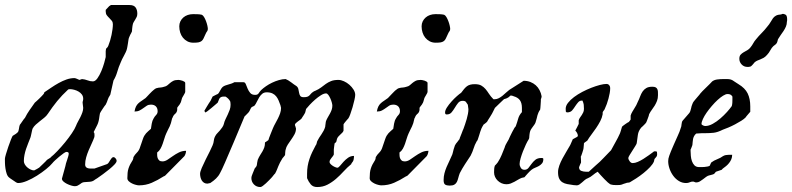

<svg xmlns="http://www.w3.org/2000/svg" viewBox="-27 -735 3181 771"><path d="M235.4 -67.4Q235.8 -71.8 238 -78.9Q240.2 -85.9 242.7 -93.3Q245.1 -100.6 247.1 -107.4Q249 -114.3 249 -118.2Q249 -122.1 246.3 -123.5Q243.7 -125 239.7 -125Q236.3 -125 228 -119.1Q219.7 -113.3 210.7 -105.7Q201.7 -98.1 193.8 -90.8Q186 -83.5 183.6 -80.1Q174.8 -69.3 158 -55.7Q141.1 -42 121.3 -29.5Q101.6 -17.1 81.3 -8.5Q61 0 45.9 0Q43 0 41.7 -0.7Q40.5 -1.5 36.6 -3.4Q35.2 -4.4 31.2 -7.1Q27.3 -9.8 22.9 -12.7Q18.6 -15.6 14.6 -18.3Q10.7 -21 9.8 -22Q3.4 -26.9 0 -36.9Q-3.4 -46.9 -5.1 -58.3Q-6.8 -69.8 -7.1 -80.6Q-7.3 -91.3 -7.3 -97.2Q-7.3 -101.6 -3.2 -115.7Q1 -129.9 6.3 -145.5Q11.7 -161.1 16.8 -174.1Q22 -187 23.9 -189.5Q28.8 -191.9 36.4 -197.3Q43.9 -202.6 45.9 -206.1Q46.4 -207.5 47.4 -210.4Q48.3 -213.4 48.8 -216.6Q49.3 -219.7 49.8 -222.2Q50.3 -224.6 50.3 -225.6L51.3 -229.5Q52.2 -233.4 52.7 -233.9Q53.2 -234.4 56.2 -238.5Q59.1 -242.7 62.5 -247.6Q65.9 -252.4 68.8 -256.6Q71.8 -260.7 73.2 -261.7Q81.5 -278.3 91.6 -292.7Q101.6 -307.1 112.8 -322.8Q114.3 -324.2 119.4 -328.6Q124.5 -333 129.9 -338.4Q135.3 -343.8 140.1 -348.6Q145 -353.5 146 -355Q147 -355.5 148.9 -358.6Q150.9 -361.8 150.9 -364.3Q164.1 -373 178.7 -383.1Q193.4 -393.1 208.7 -401.6Q224.1 -410.2 240 -415.8Q255.9 -421.4 272.5 -421.4Q274.4 -421.4 277.6 -420.2Q280.8 -418.9 283.7 -417.7Q286.6 -416.5 289.1 -415.3Q291.5 -414.1 292 -414.1L302.2 -417.5Q314 -416.5 324.5 -412.4Q335 -408.2 346.2 -408.2Q355.5 -408.2 364.3 -420.7Q373 -433.1 379.9 -449.5Q386.7 -465.8 391.4 -482.2Q396 -498.5 397.5 -505.9V-529.8Q397.9 -536.1 398.7 -538.1Q399.4 -540 400.4 -541.3Q401.4 -542.5 403.3 -543.9Q405.3 -545.4 407.7 -550.8Q411.6 -560.1 415 -571.5Q418.5 -583 420.9 -594.7Q423.3 -606.4 424.8 -617.7Q426.3 -628.9 426.3 -637.7Q426.3 -646 421.9 -651.6Q417.5 -657.2 411.9 -662.6Q406.2 -668 401.9 -673.8Q397.5 -679.7 397.5 -688.5V-695.3L411.6 -710.4Q412.1 -710.9 413.3 -711.4Q414.6 -711.9 415.5 -712.9L418.5 -714.8H493.2Q510.3 -714.8 517.3 -705.3Q524.4 -695.8 524.4 -680.2Q524.4 -672.9 522 -667.2Q519.5 -661.6 516.1 -656.5Q512.7 -651.4 509.8 -646.2Q506.8 -641.1 505.9 -635.3Q505.4 -633.8 504.9 -629.9Q504.4 -626 503.9 -621.6Q503.4 -617.2 503.2 -613.5Q502.9 -609.9 502.9 -608.9L499.5 -601.6Q498 -599.6 496.3 -595.9Q494.6 -592.3 493.2 -588.9Q491.7 -585.4 490.7 -582.8Q489.7 -580.1 489.7 -579.6Q489.3 -578.6 488.5 -572.8Q487.8 -566.9 486.6 -559.8Q485.4 -552.7 484.4 -546.9Q483.4 -541 482.9 -539.6Q481.4 -532.7 478 -525.6Q474.6 -518.6 470.7 -511.2Q466.8 -503.9 463.1 -496.8Q459.5 -489.7 457.5 -483.9Q449.7 -466.8 444.1 -447.3Q438.5 -427.7 428.7 -411.6L416 -355Q411.1 -347.7 408.9 -342.8Q406.7 -337.9 405.3 -333.7Q403.8 -329.6 402.3 -325.2Q400.9 -320.8 397.5 -314.9Q396 -313.5 392.6 -308.8Q389.2 -304.2 385.5 -298.3Q381.8 -292.5 378.4 -287.4Q375 -282.2 374.5 -280.3Q374.5 -279.8 373.8 -276.6Q373 -273.4 372.6 -269.8Q372.1 -266.1 371.6 -262.9Q371.1 -259.8 371.1 -259.3Q368.7 -242.7 362.3 -230.7Q356 -218.8 349.1 -204.6Q351.6 -202.1 352.1 -198.7Q352.5 -195.3 352.5 -190.9Q352.5 -190.4 352.3 -189.5Q352.1 -188.5 352.1 -187.5V-185.1Q347.7 -172.4 341.3 -158.9Q335 -145.5 329.1 -131.6Q323.2 -117.7 319.1 -103.3Q314.9 -88.9 314.9 -74.2Q314.9 -68.4 317.6 -64.9Q320.3 -61.5 324.5 -60.1Q328.6 -58.6 333.7 -58.3Q338.9 -58.1 344.2 -58.1H352.1L403.3 -76.2Q406.7 -78.1 409.7 -82.5Q412.6 -86.9 415.5 -91.8Q418.5 -96.7 421.6 -100.3Q424.8 -104 428.7 -104Q433.1 -104 437.3 -98.9Q441.4 -93.8 441.4 -89.4Q441.4 -83.5 432.9 -74.5Q424.3 -65.4 412.1 -55.4Q399.9 -45.4 386.5 -35.6Q373 -25.9 363.8 -19.5L354.5 -13.7Q345.7 -5.9 333.3 -5.1Q320.8 -4.4 309.6 -3.4Q304.2 -2.4 300.5 0Q296.9 2.4 293 5.4Q289.1 8.3 284.4 10.5Q279.8 12.7 273.4 12.7Q267.6 12.7 258.8 10Q250 7.3 241.7 3.2Q233.4 -1 227.5 -6.3Q221.7 -11.7 221.7 -17.6ZM68.8 -87.9Q68.8 -81.1 73 -74.2Q77.1 -67.4 83.3 -62.3Q89.4 -57.1 96.4 -54Q103.5 -50.8 109.4 -50.8H110.4Q112.3 -51.8 115.7 -53.5Q119.1 -55.2 122.1 -56.9Q125 -58.6 127.2 -60.1Q129.4 -61.5 129.9 -61.5Q130.9 -62.5 135.5 -66.9Q140.1 -71.3 145.8 -76.7Q151.4 -82 156 -86.7Q160.6 -91.3 161.6 -92.8Q162.1 -93.3 164.3 -94.7Q166.5 -96.2 169.4 -97.9Q172.4 -99.6 174.6 -101.1Q176.8 -102.5 177.2 -104Q188 -112.3 203.6 -128.7Q219.2 -145 234.4 -163.6Q249.5 -182.1 261.7 -200.2Q273.9 -218.3 278.3 -230Q281.2 -237.8 286.1 -246.6Q291 -255.4 295.7 -264.6Q300.3 -273.9 303.7 -283.4Q307.1 -293 307.1 -301.8L304.7 -322.8Q304.7 -326.7 305.9 -329.8Q307.1 -333 307.1 -338.9Q307.1 -348.1 301.8 -355.5Q296.4 -362.8 288.3 -367.4Q280.3 -372.1 271 -374.5Q261.7 -377 253.9 -377Q252.9 -377 250.7 -376.5Q248.5 -376 247.1 -376Q221.7 -352.5 202.6 -329.1Q183.6 -305.7 165 -277.8Q159.2 -269 150.6 -262.2Q142.1 -255.4 133.3 -248.5Q124.5 -241.7 116.5 -234.4Q108.4 -227.1 103.5 -217.8Q103 -216.3 101.8 -211.2Q100.6 -206.1 99.4 -200Q98.1 -193.8 96.9 -188.7Q95.7 -183.6 95.2 -182.6Q90.8 -171.4 86.2 -159.9Q81.5 -148.4 77.6 -136.7Q73.7 -125 71.3 -112.8Q68.8 -100.6 68.8 -87.9Z M484.4 -19.5Q484.4 -31.7 485.4 -41Q486.3 -50.3 489 -58.6Q491.7 -66.9 495.8 -75Q500 -83 506.3 -92.8Q507.3 -94.2 508.1 -98.6Q508.8 -103 508.8 -104Q514.2 -113.8 522.2 -121.6Q530.3 -129.4 534.2 -140.1Q534.7 -141.6 536.6 -147.5Q538.6 -153.3 540.8 -159.4Q543 -165.5 544.7 -170.9Q546.4 -176.3 546.9 -177.2Q549.3 -184.6 552.5 -189.9Q555.7 -195.3 559.6 -199.7Q563.5 -204.1 568.4 -208.3Q573.2 -212.4 579.1 -217.8Q580.1 -225.6 582.3 -238.3Q584.5 -251 589.8 -259.3Q593.8 -267.1 599.9 -273.2Q606 -279.3 606 -288.1Q606 -300.8 598.9 -307.9Q591.8 -314.9 579.1 -314.9Q569.3 -314.9 562.5 -310.5Q555.7 -306.2 548.8 -301Q542 -295.9 533.7 -291.5Q525.4 -287.1 513.2 -287.1Q515.1 -299.3 519 -307.1Q522.9 -314.9 528.8 -320.3Q534.7 -325.7 542 -330.3Q549.3 -335 557.6 -341.3Q559.1 -342.8 563.5 -347.4Q567.9 -352.1 573.2 -357.7Q578.6 -363.3 583.3 -367.9Q587.9 -372.6 589.8 -373.5Q595.7 -378.9 600.3 -380.6Q605 -382.3 609.6 -382.8Q614.3 -383.3 619.6 -383.8Q625 -384.3 632.3 -386.7Q640.1 -388.2 645.3 -392.6Q650.4 -397 655.8 -401.6Q661.1 -406.2 668.7 -410.2Q676.3 -414.1 689.5 -414.1Q691.4 -414.1 696 -413.3Q700.7 -412.6 705.3 -410.9Q710 -409.2 713.4 -407Q716.8 -404.8 716.8 -401.9V-366.7Q716.8 -364.3 714.8 -360.4Q712.9 -356.4 710.4 -352.5Q708 -348.6 705.8 -344.7Q703.6 -340.8 703.1 -337.9Q702.1 -333.5 700 -326.9Q697.8 -320.3 696.3 -319.3Q696.3 -318.4 694.6 -315.9Q692.9 -313.5 690.7 -310.8Q688.5 -308.1 686.8 -305.7Q685.1 -303.2 684.6 -302.2V-293Q683.6 -288.1 682.4 -285.4Q681.2 -282.7 679 -280.5Q676.8 -278.3 674.1 -275.9Q671.4 -273.4 668.5 -268.6Q668.5 -267.6 666.7 -264.2Q665 -260.7 664.1 -259.3Q661.6 -248 659.4 -240.7Q657.2 -233.4 654.3 -227.3Q651.4 -221.2 647.9 -214.6Q644.5 -208 640.6 -199.2Q636.2 -189.5 633.1 -178.7Q629.9 -168 626.2 -157.5Q622.6 -147 617.4 -137.7Q612.3 -128.4 604 -122.6Q604 -116.7 604.2 -110.4Q604.5 -104 606.7 -98.9Q608.9 -93.8 613 -90.3Q617.2 -86.9 625.5 -86.9Q635.3 -86.9 645.5 -93.5Q655.8 -100.1 667 -108.2Q678.2 -116.2 691.4 -122.8Q704.6 -129.4 720.2 -129.4Q720.2 -125 718.3 -118.4Q716.3 -111.8 713.4 -107.9L636.2 -29.8Q635.3 -29.3 634.5 -28.8Q633.8 -28.3 632.8 -27.8Q631.3 -27.3 630.4 -26.9Q606 -11.2 582.3 -1Q558.6 9.3 530.8 9.3Q526.4 9.3 518.6 7.3Q510.7 5.4 503.2 1.7Q495.6 -2 490 -7.3Q484.4 -12.7 484.4 -19.5ZM692.9 -629.4Q692.9 -640.1 697.3 -649.2Q701.7 -658.2 709.2 -664.8Q716.8 -671.4 726.8 -674.8Q736.8 -678.2 748 -678.2Q754.9 -678.2 764.9 -678Q774.9 -677.7 783.2 -675.8Q788.1 -673.8 792.5 -666.5Q796.9 -659.2 800.3 -650.1Q803.7 -641.1 805.7 -632.3Q807.6 -623.5 807.6 -619.1Q807.6 -612.8 804.7 -609.4Q801.8 -606 798.3 -598.1Q793.5 -587.4 790.3 -580.6Q787.1 -573.7 782.2 -570.1Q777.3 -566.4 770 -564.9Q762.7 -563.5 749.5 -563.5Q735.8 -563.5 725.3 -569.1Q714.8 -574.7 707.5 -583.7Q700.2 -592.8 696.5 -604.7Q692.9 -616.7 692.9 -629.4Z M983.4 -26.9Q983.4 -27.3 984.9 -31.2Q986.3 -35.2 988.3 -40Q990.2 -44.9 992.4 -50Q994.6 -55.2 995.6 -58.1Q996.6 -59.1 999.5 -63L1002.4 -66.9Q1003.4 -67.9 1004.4 -72.5Q1005.4 -77.1 1005.9 -83Q1006.8 -86.9 1007.3 -89.6Q1007.8 -92.3 1007.8 -92.8Q1012.7 -104.5 1017.8 -112.3Q1022.9 -120.1 1027.1 -127.4Q1031.2 -134.8 1034.2 -142.8Q1037.1 -150.9 1037.1 -163.1Q1039.6 -164.1 1043.5 -167.2Q1047.4 -170.4 1050.8 -172.4Q1051.3 -174.8 1053.7 -181.6Q1056.2 -188.5 1059.3 -196Q1062.5 -203.6 1065.2 -210.7Q1067.9 -217.8 1069.3 -220.7Q1073.2 -230 1078.6 -239.5Q1084 -249 1089.1 -259.3Q1094.2 -269.5 1097.9 -280Q1101.6 -290.5 1101.6 -301.8L1099.1 -312.5Q1095.7 -322.3 1091.8 -331.5Q1087.9 -340.8 1082 -348.1Q1076.2 -355.5 1066.9 -359.9Q1057.6 -364.3 1043.9 -364.3Q1033.2 -364.3 1026.1 -358.4Q1019 -352.5 1013.9 -344.2Q1008.8 -335.9 1004.6 -326.9Q1000.5 -317.9 995.6 -311.5Q992.7 -308.6 987.5 -306.9Q982.4 -305.2 980 -299.8Q979.5 -299.3 978.8 -297.4Q978 -295.4 976.8 -293.2Q975.6 -291 974.9 -289.3Q974.1 -287.6 973.6 -287.1Q973.1 -285.6 970.5 -283Q967.8 -280.3 964.8 -277.1Q961.9 -273.9 959 -271.2Q956.1 -268.6 955.1 -267.6Q930.2 -208.5 910.2 -160.6Q901.4 -140.1 892.8 -120.1Q884.3 -100.1 877.2 -83.7Q870.1 -67.4 864.7 -55.9Q859.4 -44.4 857.4 -41.5Q853.5 -33.7 849.4 -28.3Q845.2 -22.9 840.6 -18.3Q835.9 -13.7 830.3 -9.3Q824.7 -4.9 817.4 0L805.7 2.4Q797.9 2.4 792.2 -1.2Q786.6 -4.9 783.2 -10.5Q779.8 -16.1 778.1 -23.2Q776.4 -30.3 776.4 -37.1Q776.4 -44.9 783.2 -60.8Q790 -76.7 798.8 -94.2Q807.6 -111.8 815.7 -127.7Q823.7 -143.6 826.7 -151.4Q830.6 -160.2 831.8 -171.1Q833 -182.1 839.4 -191.9Q840.8 -194.8 845.7 -200Q850.6 -205.1 856 -211.2Q861.3 -217.3 865.7 -223.9Q870.1 -230.5 871.6 -236.3Q874 -247.1 878.7 -256.6Q883.3 -266.1 887.7 -275.4Q892.1 -284.7 895.5 -294.2Q898.9 -303.7 898.9 -314.5Q898.9 -316.9 898.4 -322.3Q897.9 -327.6 897 -328.6Q890.6 -340.3 878.4 -347.2H871.6Q864.7 -347.2 860.8 -345.2Q856.9 -343.3 854.7 -340.1Q852.5 -336.9 851.1 -332.3Q849.6 -327.6 847.2 -322.8Q845.7 -321.3 838.4 -315.2Q831.1 -309.1 822.8 -302Q814.5 -294.9 807.1 -289.3Q799.8 -283.7 798.8 -283.7Q795.9 -283.7 795.4 -286.1Q794.9 -288.6 793.9 -290.5Q798.8 -299.3 803.7 -307.1Q807.6 -314 811.8 -320.3Q815.9 -326.7 818.4 -330.1L826.7 -347.2Q827.1 -347.7 830.1 -349.1Q833 -350.6 836.4 -352.3Q839.8 -354 842.8 -355.5Q845.7 -356.9 847.2 -357.4Q850.1 -359.4 852.3 -363Q854.5 -366.7 856.7 -370.8Q858.9 -375 861.6 -379.2Q864.3 -383.3 868.2 -386.7Q873 -390.1 878.9 -392.1Q884.8 -394 890.6 -395.8Q896.5 -397.5 902.3 -399.4Q908.2 -401.4 914.1 -404.8H951.2Q957 -404.8 960.2 -396.7Q963.4 -388.7 967.3 -379.2Q971.2 -369.6 977.8 -361.8Q984.4 -354 997.6 -354Q1007.8 -354 1011.7 -360.4Q1015.6 -366.7 1022 -373.5Q1029.8 -380.9 1041 -388.7Q1052.2 -396.5 1065.4 -402.8Q1078.6 -409.2 1092.8 -413.3Q1106.9 -417.5 1120.1 -417.5Q1130.9 -413.1 1142.6 -404.1Q1154.3 -395 1163.1 -389.6Q1169.4 -384.8 1171.1 -377.2Q1172.9 -369.6 1174.1 -362.3Q1175.3 -355 1178.7 -349.9Q1182.1 -344.7 1192.9 -344.7Q1202.6 -344.7 1207.5 -346.7Q1212.4 -348.6 1215.6 -351.8Q1218.8 -355 1221.7 -358.6Q1224.6 -362.3 1230 -365.7Q1230.5 -366.7 1233.9 -368.4Q1237.3 -370.1 1238.3 -370.1Q1252.9 -376.5 1262.7 -384Q1272.5 -391.6 1281.7 -398.2Q1291 -404.8 1302.5 -409.4Q1314 -414.1 1332 -414.1Q1342.3 -414.1 1354.2 -408.7Q1366.2 -403.3 1376.2 -394.5Q1386.2 -385.7 1392.8 -375Q1399.4 -364.3 1399.4 -354Q1399.4 -347.2 1396.2 -333.3Q1393.1 -319.3 1388.7 -304.2Q1384.3 -289.1 1379.6 -276.4Q1375 -263.7 1371.6 -259.3Q1370.6 -258.3 1367.7 -255.1Q1364.7 -252 1361.6 -248Q1358.4 -244.1 1355.7 -240.7Q1353 -237.3 1352.5 -235.8V-210.4Q1351.1 -206.1 1347.7 -202.4Q1344.2 -198.7 1340.1 -195.1Q1335.9 -191.4 1332 -187Q1328.1 -182.6 1326.2 -177.2Q1324.7 -172.9 1324 -168Q1323.2 -163.1 1316.9 -159.7Q1316.4 -158.2 1315.9 -154.3Q1315.4 -150.4 1314.9 -146.5Q1314.5 -142.6 1314 -139.2Q1313.5 -135.7 1313.5 -134.3V-114.7Q1312 -110.8 1309.3 -107.4Q1306.6 -104 1303.7 -100.3Q1300.8 -96.7 1298.6 -93Q1296.4 -89.4 1296.4 -84.5Q1296.4 -80.6 1300.3 -76.4Q1304.2 -72.3 1309.6 -68.8Q1314.9 -65.4 1320.1 -63.5Q1325.2 -61.5 1327.6 -61.5Q1332 -61.5 1338.1 -68.8Q1344.2 -76.2 1352.3 -85.2Q1360.4 -94.2 1370.8 -101.6Q1381.3 -108.9 1394.5 -108.9Q1394.5 -102.1 1393.1 -94.5Q1391.6 -86.9 1385.3 -80.1L1384.3 -79.1Q1383.8 -78.6 1383.8 -76.2Q1367.7 -63 1353 -46.9Q1338.4 -30.8 1322.3 -16.8Q1306.2 -2.9 1287.8 6.6Q1269.5 16.1 1246.6 16.1Q1230 16.1 1220.9 5.4Q1211.9 -5.4 1206.1 -19.5V-37.1Q1206.1 -53.7 1208.5 -68.1Q1210.9 -82.5 1215.6 -96.4Q1220.2 -110.4 1226.6 -123.8Q1232.9 -137.2 1240.7 -151.4Q1242.2 -151.9 1244.1 -158Q1246.1 -164.1 1246.6 -167.5Q1250 -174.8 1254.6 -181.9Q1259.3 -189 1263.9 -195.8Q1268.6 -202.6 1272.5 -210Q1276.4 -217.3 1278.8 -225.6Q1278.8 -227.1 1279.3 -230.5Q1279.8 -233.9 1280.3 -237.8Q1280.8 -241.7 1281.2 -244.9Q1281.7 -248 1282.2 -249Q1285.2 -256.8 1289.6 -264.2Q1293.9 -271.5 1298.1 -279.1Q1302.2 -286.6 1304.9 -294.4Q1307.6 -302.2 1307.6 -311Q1307.6 -315.4 1305.4 -323.5Q1303.2 -331.5 1299.6 -339.6Q1295.9 -347.7 1291.5 -353.8Q1287.1 -359.9 1282.2 -359.9Q1273.4 -359.9 1261.7 -352.5Q1250 -345.2 1238.3 -335Q1226.6 -324.7 1216.8 -314.2Q1207 -303.7 1202.1 -297.4Q1201.2 -295.9 1200.4 -290.5Q1199.7 -285.2 1198.7 -283.7Q1198.2 -282.2 1196.3 -278.8Q1194.3 -275.4 1191.9 -271.5Q1189.5 -267.6 1187 -264.2Q1184.6 -260.7 1184.1 -259.3Q1181.6 -256.3 1177.2 -253.2Q1172.9 -250 1168.5 -246.8Q1164.1 -243.7 1160.6 -240.2Q1157.2 -236.8 1157.2 -232.9Q1158.2 -230 1159.2 -227.5Q1160.6 -222.2 1161.6 -218.8Q1161.6 -207 1155.8 -196Q1149.9 -185.1 1142.6 -174.8Q1135.3 -164.6 1128.7 -154.5Q1122.1 -144.5 1120.1 -134.3Q1119.6 -133.3 1119.1 -130.1Q1118.7 -127 1118.4 -123.3Q1118.2 -119.6 1117.9 -116.2Q1117.7 -112.8 1117.7 -112.3Q1116.7 -110.4 1112.5 -105.5Q1108.4 -100.6 1107.4 -99.6Q1101.1 -89.8 1097.4 -82.3Q1093.8 -74.7 1090.8 -67.9Q1087.9 -61 1085.2 -54Q1082.5 -46.9 1077.6 -38.1Q1077.1 -38.1 1075.2 -35.9Q1073.2 -33.7 1071 -30.8Q1068.8 -27.8 1066.2 -24.7Q1063.5 -21.5 1061.5 -19.5Q1058.6 -16.6 1053 -10.7Q1047.4 -4.9 1040.8 1.2Q1034.2 7.3 1028.1 11.7Q1022 16.1 1018.6 16.1Q1002.9 16.1 992.7 5.6Q982.4 -4.9 982.4 -20.5Z M1457.5 -19.5Q1457.5 -31.7 1458.5 -41Q1459.5 -50.3 1462.2 -58.6Q1464.8 -66.9 1469 -75Q1473.1 -83 1479.5 -92.8Q1480.5 -94.2 1481.2 -98.6Q1481.9 -103 1481.9 -104Q1487.3 -113.8 1495.4 -121.6Q1503.4 -129.4 1507.3 -140.1Q1507.8 -141.6 1509.8 -147.5Q1511.7 -153.3 1513.9 -159.4Q1516.1 -165.5 1517.8 -170.9Q1519.5 -176.3 1520 -177.2Q1522.5 -184.6 1525.6 -189.9Q1528.8 -195.3 1532.7 -199.7Q1536.6 -204.1 1541.5 -208.3Q1546.4 -212.4 1552.2 -217.8Q1553.2 -225.6 1555.4 -238.3Q1557.6 -251 1563 -259.3Q1566.9 -267.1 1573 -273.2Q1579.1 -279.3 1579.1 -288.1Q1579.1 -300.8 1572 -307.9Q1564.9 -314.9 1552.2 -314.9Q1542.5 -314.9 1535.6 -310.5Q1528.8 -306.2 1522 -301Q1515.1 -295.9 1506.8 -291.5Q1498.5 -287.1 1486.3 -287.1Q1488.3 -299.3 1492.2 -307.1Q1496.1 -314.9 1502 -320.3Q1507.8 -325.7 1515.1 -330.3Q1522.5 -335 1530.8 -341.3Q1532.2 -342.8 1536.6 -347.4Q1541 -352.1 1546.4 -357.7Q1551.8 -363.3 1556.4 -367.9Q1561 -372.6 1563 -373.5Q1568.8 -378.9 1573.5 -380.6Q1578.1 -382.3 1582.8 -382.8Q1587.4 -383.3 1592.8 -383.8Q1598.1 -384.3 1605.5 -386.7Q1613.3 -388.2 1618.4 -392.6Q1623.5 -397 1628.9 -401.6Q1634.3 -406.2 1641.8 -410.2Q1649.4 -414.1 1662.6 -414.1Q1664.6 -414.1 1669.2 -413.3Q1673.8 -412.6 1678.5 -410.9Q1683.1 -409.2 1686.5 -407Q1689.9 -404.8 1689.9 -401.9V-366.7Q1689.9 -364.3 1688 -360.4Q1686 -356.4 1683.6 -352.5Q1681.2 -348.6 1679 -344.7Q1676.8 -340.8 1676.3 -337.9Q1675.3 -333.5 1673.1 -326.9Q1670.9 -320.3 1669.4 -319.3Q1669.4 -318.4 1667.7 -315.9Q1666 -313.5 1663.8 -310.8Q1661.6 -308.1 1659.9 -305.7Q1658.2 -303.2 1657.7 -302.2V-293Q1656.7 -288.1 1655.5 -285.4Q1654.3 -282.7 1652.1 -280.5Q1649.9 -278.3 1647.2 -275.9Q1644.5 -273.4 1641.6 -268.6Q1641.6 -267.6 1639.9 -264.2Q1638.2 -260.7 1637.2 -259.3Q1634.8 -248 1632.6 -240.7Q1630.4 -233.4 1627.4 -227.3Q1624.5 -221.2 1621.1 -214.6Q1617.7 -208 1613.8 -199.2Q1609.4 -189.5 1606.2 -178.7Q1603 -168 1599.4 -157.5Q1595.7 -147 1590.6 -137.7Q1585.4 -128.4 1577.1 -122.6Q1577.1 -116.7 1577.4 -110.4Q1577.6 -104 1579.8 -98.9Q1582 -93.8 1586.2 -90.3Q1590.3 -86.9 1598.6 -86.9Q1608.4 -86.9 1618.7 -93.5Q1628.9 -100.1 1640.1 -108.2Q1651.4 -116.2 1664.6 -122.8Q1677.7 -129.4 1693.4 -129.4Q1693.4 -125 1691.4 -118.4Q1689.5 -111.8 1686.5 -107.9L1609.4 -29.8Q1608.4 -29.3 1607.7 -28.8Q1606.9 -28.3 1606 -27.8Q1604.5 -27.3 1603.5 -26.9Q1579.1 -11.2 1555.4 -1Q1531.7 9.3 1503.9 9.3Q1499.5 9.3 1491.7 7.3Q1483.9 5.4 1476.3 1.7Q1468.8 -2 1463.1 -7.3Q1457.5 -12.7 1457.5 -19.5ZM1666 -629.4Q1666 -640.1 1670.4 -649.2Q1674.8 -658.2 1682.4 -664.8Q1689.9 -671.4 1700 -674.8Q1710 -678.2 1721.2 -678.2Q1728 -678.2 1738 -678Q1748 -677.7 1756.3 -675.8Q1761.2 -673.8 1765.6 -666.5Q1770 -659.2 1773.4 -650.1Q1776.9 -641.1 1778.8 -632.3Q1780.8 -623.5 1780.8 -619.1Q1780.8 -612.8 1777.8 -609.4Q1774.9 -606 1771.5 -598.1Q1766.6 -587.4 1763.4 -580.6Q1760.3 -573.7 1755.4 -570.1Q1750.5 -566.4 1743.2 -564.9Q1735.8 -563.5 1722.7 -563.5Q1709 -563.5 1698.5 -569.1Q1688 -574.7 1680.7 -583.7Q1673.3 -592.8 1669.7 -604.7Q1666 -616.7 1666 -629.4Z M1754.4 -11.7Q1754.4 -26.4 1757.8 -39.3Q1761.2 -52.2 1766.4 -64.5Q1771.5 -76.7 1777.6 -88.9Q1783.7 -101.1 1789.1 -114.3Q1789.6 -115.2 1790.5 -118.9Q1791.5 -122.6 1792.5 -126.7Q1793.5 -130.9 1794.4 -134.5Q1795.4 -138.2 1795.9 -139.2Q1797.9 -147 1799.8 -151.1Q1801.8 -155.3 1804.2 -158.4Q1806.6 -161.6 1809.6 -165Q1812.5 -168.5 1816.9 -174.8Q1817.9 -174.8 1818.6 -177.2Q1819.3 -179.7 1819.3 -180.7Q1819.8 -182.1 1822 -187.5Q1824.2 -192.9 1826.7 -199.2Q1829.1 -205.6 1831.1 -210.9Q1833 -216.3 1834 -217.3Q1836.9 -225.6 1840.6 -236.1Q1844.2 -246.6 1847.2 -257.1Q1850.1 -267.6 1852.1 -277.8Q1854 -288.1 1854 -296.4L1851.6 -314.5Q1847.7 -321.3 1844 -325.7Q1840.3 -330.1 1830.6 -330.1Q1819.3 -330.1 1812.5 -321.5Q1805.7 -313 1799.6 -302.7Q1793.5 -292.5 1786.4 -283.9Q1779.3 -275.4 1767.1 -275.4Q1762.7 -275.4 1761.5 -277.6Q1760.3 -279.8 1760.3 -283.7Q1760.3 -292 1767.8 -303.7Q1775.4 -315.4 1785.9 -327.1Q1796.4 -338.9 1807.4 -348.6Q1818.4 -358.4 1824.7 -362.3Q1831.1 -371.1 1836.7 -377.7Q1842.3 -384.3 1848.1 -388.7Q1854 -393.1 1861.6 -395Q1869.1 -397 1879.4 -397Q1896 -397 1905.5 -391.6Q1915 -386.2 1922.4 -377.7Q1929.7 -369.1 1936.5 -358.4Q1943.4 -347.7 1954.1 -336.9Q1954.6 -336.4 1955.1 -336.4H1956.5H1959Q1967.8 -336.4 1975.8 -340.6Q1983.9 -344.7 1991.2 -350.8Q1998.5 -356.9 2005.4 -363.3Q2012.2 -369.6 2018.1 -374L2075.7 -410.6Q2090.3 -410.6 2102.8 -405.8Q2115.2 -400.9 2124.5 -392.6Q2133.8 -384.3 2139.6 -373Q2145.5 -361.8 2147.9 -348.6V-348.1Q2147.9 -346.2 2147 -342Q2146 -337.9 2145 -336.9Q2145 -334.5 2144.8 -328.4Q2144.5 -322.3 2144 -315.7Q2143.6 -309.1 2143.1 -303.2Q2142.6 -297.4 2142.1 -294.9Q2137.7 -288.6 2135.3 -283.2Q2132.8 -277.8 2131.3 -272.2Q2129.9 -266.6 2128.2 -259.5Q2126.5 -252.4 2123.5 -243.2Q2121.6 -238.3 2118.4 -233.9Q2115.2 -229.5 2112.1 -225.3Q2108.9 -221.2 2106 -216.6Q2103 -211.9 2101.6 -207Q2101.1 -205.6 2100.3 -201.7Q2099.6 -197.8 2099.1 -193.4Q2098.6 -189 2098.4 -185.3Q2098.1 -181.6 2098.1 -180.7Q2097.7 -179.7 2097.2 -178.2Q2096.2 -175.3 2095.7 -174.8Q2090.8 -167.5 2084.7 -154.5Q2078.6 -141.6 2073 -127.2Q2067.4 -112.8 2063.5 -99.1Q2059.6 -85.4 2059.6 -76.7Q2059.6 -68.4 2064.5 -60.8Q2069.3 -53.2 2079.1 -53.2Q2088.9 -53.2 2095 -60.5Q2101.1 -67.9 2107.4 -76.9Q2113.8 -85.9 2122.8 -93.3Q2131.8 -100.6 2147.5 -100.6Q2149.9 -100.6 2152.3 -100.1Q2154.8 -99.6 2154.8 -96.2Q2154.8 -85.4 2149.7 -79.1Q2144.5 -72.8 2137.2 -68.6Q2129.9 -64.5 2121.6 -61.3Q2113.3 -58.1 2107.4 -53.2Q2105.5 -51.8 2101.3 -47.9Q2097.2 -43.9 2092.8 -39.1Q2088.4 -34.2 2084.5 -29.8Q2080.6 -25.4 2079.1 -23.4Q2077.6 -22.9 2073.7 -22Q2069.8 -21 2068.8 -21Q2061 -18.1 2053.7 -13.7Q2046.4 -9.3 2038.8 -5.1Q2031.2 -1 2023.4 2Q2015.6 4.9 2006.3 4.9Q1996.6 4.9 1987.5 1Q1978.5 -2.9 1971.7 -9.5Q1964.8 -16.1 1960.9 -24.7Q1957 -33.2 1957 -43Q1957 -49.8 1957.5 -57.1Q1958 -64.5 1960.4 -70.3Q1960.9 -70.3 1962.9 -72.5Q1964.8 -74.7 1967 -77.1Q1969.2 -79.6 1970.9 -81.8Q1972.7 -84 1972.7 -84.5Q1981 -97.2 1987.5 -112.8Q1994.1 -128.4 1999.5 -142.6Q2001 -148.4 2003.7 -153.8Q2006.3 -159.2 2009.5 -164.3Q2012.7 -169.4 2015.6 -174.8Q2018.6 -180.2 2020.5 -186Q2022 -189 2024.2 -193.6Q2026.4 -198.2 2028.8 -202.9Q2031.2 -207.5 2033 -210.9Q2034.7 -214.4 2035.2 -214.4Q2035.2 -215.3 2036.6 -217.5Q2038.1 -219.7 2040 -223.1Q2044.4 -227.5 2044.4 -229Q2049.8 -243.7 2053.7 -258.1Q2057.6 -272.5 2068.8 -284.7V-301.8Q2068.8 -321.3 2060.8 -332.5Q2052.7 -343.8 2035.2 -348.6Q2034.2 -349.6 2029.5 -350.6Q2024.9 -351.6 2023.9 -351.6Q2023.4 -351.6 2021.7 -350.1Q2020 -348.6 2018.3 -347.2Q2016.6 -345.7 2014.9 -344.2Q2013.2 -342.8 2012.2 -342.8Q2009.8 -340.8 2003.9 -338.9Q1998 -336.9 1997.1 -336.9Q1994.6 -334.5 1989.3 -329.6Q1983.9 -324.7 1978.3 -319.1Q1972.7 -313.5 1967.5 -308.6Q1962.4 -303.7 1960.4 -301.8L1954.1 -289.1Q1952.6 -285.2 1948.7 -278.6Q1944.8 -272 1940.7 -265.4Q1936.5 -258.8 1933.1 -253.4Q1929.7 -248 1929.2 -246.6Q1929.2 -246.1 1927.2 -244.4Q1925.3 -242.7 1922.9 -240.7Q1920.4 -238.8 1918.2 -237.1Q1916 -235.4 1915 -234.9Q1909.2 -225.6 1906.2 -218.8Q1903.3 -211.9 1901.4 -205.6Q1899.4 -199.2 1897.2 -191.9Q1895 -184.6 1891.6 -174.8Q1891.6 -173.8 1889.9 -170.9Q1888.2 -168 1887.2 -167.5Q1878.9 -152.8 1874.8 -138.9Q1870.6 -125 1862.8 -109.9Q1851.6 -92.8 1840.3 -75.7Q1829.1 -58.6 1819.3 -39.6Q1815.4 -29.3 1813.2 -20.3Q1811 -11.2 1807.6 -4.4Q1804.2 2.4 1797.6 6.3Q1791 10.3 1778.8 10.3Q1767.1 10.3 1760.7 6.3Q1754.4 2.4 1754.4 -11.7Z M2213.9 -43.9Q2213.9 -56.2 2219 -70.3Q2224.1 -84.5 2231.7 -98.6Q2239.3 -112.8 2247.6 -126.5Q2255.9 -140.1 2262.2 -151.4Q2262.7 -152.3 2264.4 -156Q2266.1 -159.7 2267.8 -163.8Q2269.5 -168 2271.2 -171.4Q2272.9 -174.8 2272.9 -175.8L2290 -185.1Q2290.5 -185.5 2291.3 -186Q2292 -186.5 2292.5 -187.5L2293.5 -189.5Q2293.5 -194.8 2290.5 -200.7Q2287.6 -206.5 2283.2 -210.4Q2284.2 -212.4 2286.1 -216.1Q2288.1 -219.7 2290.3 -223.9Q2292.5 -228 2294.2 -231.9Q2295.9 -235.8 2296.9 -237.3V-252Q2298.8 -258.3 2302.5 -263.4Q2306.2 -268.6 2309.6 -273.7Q2313 -278.8 2315.4 -284.4Q2317.9 -290 2317.9 -298.3Q2317.9 -308.1 2317.1 -314.5Q2316.4 -320.8 2312 -331.1H2309.6Q2300.8 -331.1 2294.9 -324.5Q2289.1 -317.9 2283.2 -309.1Q2277.8 -300.3 2270.8 -292Q2263.7 -283.7 2251 -283.7Q2249 -283.7 2247.8 -284.2Q2246.6 -284.7 2245.1 -287.1L2244.6 -298.3Q2244.6 -310.1 2253.9 -322Q2263.2 -334 2278.1 -345.2Q2293 -356.4 2311.3 -366Q2329.6 -375.5 2347.7 -382.6Q2365.7 -389.6 2381.8 -393.8Q2397.9 -397.9 2408.2 -397.9Q2415 -397.9 2419.2 -393.1Q2423.3 -388.2 2423.3 -381.8Q2423.3 -372.1 2421.4 -361.3Q2419.4 -350.6 2416.5 -339.4Q2413.6 -328.1 2409.7 -317.4Q2405.8 -306.6 2401.4 -297.4Q2401.4 -296.4 2400.1 -294.7Q2398.9 -293 2397.2 -290.8Q2395.5 -288.6 2394.3 -286.6Q2393.1 -284.7 2393.1 -283.7V-276.4Q2390.6 -262.2 2383.3 -248.3Q2376 -234.4 2366.7 -220.7Q2357.4 -207 2347.7 -194.3Q2337.9 -181.6 2331.5 -170.4Q2329.6 -168.5 2324.5 -165.3Q2319.3 -162.1 2317.9 -159.7Q2317.9 -158.2 2317.6 -154.5Q2317.4 -150.9 2316.9 -146.7Q2316.4 -142.6 2316.2 -139.4Q2315.9 -136.2 2315.4 -135.3Q2314.9 -133.8 2313.7 -129.4Q2312.5 -125 2310.8 -120.1Q2309.1 -115.2 2307.6 -111.1Q2306.2 -106.9 2305.2 -106.4Q2305.2 -105.5 2305.7 -99.4Q2306.2 -93.3 2306.2 -87.9Q2306.2 -85.4 2306.2 -83.3Q2306.2 -81.1 2305.2 -80.1Q2305.2 -79.6 2302.2 -73.5Q2299.3 -67.4 2298.3 -63.5Q2298.3 -52.2 2307.4 -48.8Q2316.4 -45.4 2326.2 -45.4H2337.4Q2338.9 -46.9 2342.8 -50.3Q2346.7 -53.7 2351.1 -57.9Q2355.5 -62 2359.6 -65.7Q2363.8 -69.3 2365.2 -70.8Q2382.3 -85 2396 -99.9Q2409.7 -114.7 2426.8 -131.8Q2435.1 -147.5 2444.8 -164.6Q2454.6 -181.6 2462.4 -199.2Q2462.9 -199.7 2464.1 -203.9Q2465.3 -208 2466.8 -212.4Q2468.3 -216.8 2469.2 -220.7Q2470.2 -224.6 2470.7 -225.6Q2471.2 -227.1 2475.1 -230Q2479 -232.9 2483.6 -236.3Q2488.3 -239.7 2492.4 -242.2Q2496.6 -244.6 2498 -245.1Q2500 -247.6 2502.7 -251Q2505.4 -254.4 2505.4 -254.9V-271Q2507.8 -278.8 2512 -285.9Q2516.1 -293 2520.3 -299.6Q2524.4 -306.2 2528.1 -312.7Q2531.7 -319.3 2534.2 -326.2Q2539.6 -336.9 2543.5 -347.7Q2547.4 -358.4 2553.2 -367.2Q2559.1 -376 2568.1 -381.3Q2577.1 -386.7 2592.3 -386.7Q2601.1 -386.7 2605.7 -384.3Q2610.4 -381.8 2612.5 -377.2Q2614.7 -372.6 2615 -366.5Q2615.2 -360.4 2615.2 -353Q2615.2 -339.8 2611.3 -329.8Q2607.4 -319.8 2602.1 -311Q2596.7 -302.2 2590.6 -294.2Q2584.5 -286.1 2579.6 -276.4Q2579.6 -274.4 2577.9 -269.3Q2576.2 -264.2 2574 -258.5Q2571.8 -252.9 2570.1 -248.3Q2568.4 -243.7 2567.9 -243.2Q2567.4 -241.7 2564.5 -238.8Q2561.5 -235.8 2558.3 -232.4Q2555.2 -229 2552 -226.3Q2548.8 -223.6 2548.3 -223.1Q2536.6 -209.5 2534.4 -193.1Q2532.2 -176.8 2529.8 -159.7Q2529.3 -156.7 2523.9 -148.2Q2518.6 -139.6 2512.5 -130.1Q2506.3 -120.6 2501.2 -112.1Q2496.1 -103.5 2496.1 -100.6Q2496.1 -94.7 2501.5 -87.4Q2506.8 -80.1 2513.7 -80.1Q2522.9 -80.1 2534.2 -85Q2545.4 -89.8 2556.6 -96.9Q2567.9 -104 2578.4 -111.6Q2588.9 -119.1 2596.7 -125Q2598.6 -127 2600.3 -127.2Q2602.1 -127.4 2605 -127.4Q2610.4 -127.4 2611.1 -124.5Q2611.8 -121.6 2611.8 -115.7Q2611.8 -114.7 2611.6 -113.8Q2611.3 -112.8 2611.3 -111.8Q2610.8 -110.4 2610.8 -108.9Q2610.8 -108.4 2609.4 -106.4Q2607.9 -104.5 2606.2 -102.3Q2604.5 -100.1 2602.8 -98.4Q2601.1 -96.7 2601.1 -96.2L2599.1 -86.9Q2595.2 -76.7 2583.5 -64.2Q2571.8 -51.8 2557.1 -40Q2542.5 -28.3 2527.6 -18.6Q2512.7 -8.8 2502.9 -3.4Q2502 -2.4 2496.6 -1.7Q2491.2 -1 2490.2 -1Q2489.7 -0.5 2487.3 0.2Q2484.9 1 2482.2 1.7Q2479.5 2.4 2476.8 3.4Q2474.1 4.4 2473.1 4.9Q2467.8 7.3 2461.7 7.8Q2455.6 8.3 2449.7 8.3Q2443.4 8.3 2436.8 7.8Q2430.2 7.3 2423.3 4.9Q2420.4 3.4 2413.8 -2.4Q2407.2 -8.3 2399.7 -16.1Q2392.1 -23.9 2384.8 -32Q2377.4 -40 2373 -45.4Q2363.3 -40 2353.8 -32Q2344.2 -23.9 2334 -19.5Q2327.1 -17.1 2321.3 -12.2Q2315.4 -7.3 2310.1 -2.4Q2304.7 2.4 2299.6 5.9Q2294.4 9.3 2289.1 9.3L2276.4 8.3Q2262.2 6.3 2250.7 4.2Q2239.3 2 2231.2 -3.2Q2223.1 -8.3 2218.5 -17.8Q2213.9 -27.3 2213.9 -43.9Z M2657.2 -98.1Q2657.7 -101.6 2660.4 -109.4Q2663.1 -117.2 2666.7 -126Q2670.4 -134.8 2673.8 -142.8Q2677.2 -150.9 2679.2 -155.3Q2686 -171.9 2694.3 -189.2Q2702.6 -206.5 2707 -222.2Q2708.5 -225.1 2709 -229Q2709.5 -232.9 2710 -236.8Q2710.4 -240.7 2711.4 -244.6Q2712.4 -248.5 2714.8 -251L2740.2 -280.3Q2743.2 -283.7 2744.9 -288.6Q2746.6 -293.5 2747.8 -298.6Q2749 -303.7 2750.2 -308.8Q2751.5 -314 2753.4 -317.4Q2753.4 -318.8 2755.6 -322.8Q2757.8 -326.7 2758.8 -327.6Q2761.2 -330.6 2765.4 -335.7Q2769.5 -340.8 2773.9 -345.7Q2778.3 -350.6 2781.5 -354.5Q2784.7 -358.4 2784.7 -358.9Q2786.6 -361.8 2793.5 -368.7Q2800.3 -375.5 2808.1 -383.1Q2815.9 -390.6 2823 -397.7Q2830.1 -404.8 2833 -408.2Q2841.8 -414.6 2853.8 -416Q2865.7 -417.5 2877 -417.5H2892.1Q2899.9 -417.5 2905 -416.3Q2910.2 -415 2914.6 -412.6Q2918.9 -410.2 2924.3 -406.2Q2929.7 -402.3 2938.5 -397Q2964.8 -381.3 2975.3 -359.9Q2985.8 -338.4 2985.8 -307.6V-286.1Q2984.9 -285.2 2982.2 -282Q2979.5 -278.8 2976.3 -275.1Q2973.1 -271.5 2970.5 -268.3Q2967.8 -265.1 2967.3 -263.7Q2961.4 -257.3 2949.7 -250Q2938 -242.7 2924.6 -235.6Q2911.1 -228.5 2897.9 -222.9Q2884.8 -217.3 2876 -214.4Q2854.5 -203.6 2838.9 -201.9Q2823.2 -200.2 2806.6 -200.2Q2797.9 -200.2 2789.1 -200Q2780.3 -199.7 2768.6 -198.7Q2762.7 -193.4 2760 -188Q2757.3 -182.6 2756.1 -177.2Q2754.9 -171.9 2754.6 -165.8Q2754.4 -159.7 2753.4 -152.8Q2753.4 -152.3 2752.4 -149.7Q2751.5 -147 2750.2 -143.8Q2749 -140.6 2747.8 -137.7Q2746.6 -134.8 2746.1 -134.3V-129.4Q2746.1 -120.6 2747.1 -109.4Q2748 -98.1 2751.5 -88.1Q2754.9 -78.1 2761.7 -71Q2768.6 -64 2780.8 -64Q2783.7 -64 2789.3 -64Q2794.9 -64 2801.3 -64.5Q2807.6 -64.9 2813.7 -66.2Q2819.8 -67.4 2822.8 -69.3Q2823.2 -69.8 2824.2 -72Q2825.2 -74.2 2826.2 -76.7Q2827.1 -79.1 2828.4 -81.3Q2829.6 -83.5 2830.6 -83.5Q2839.4 -90.3 2852.8 -95.5Q2866.2 -100.6 2876 -107.9Q2881.8 -111.3 2887.5 -112.3Q2893.1 -113.3 2898.9 -113.3H2913.1Q2913.1 -103.5 2909.7 -95.5Q2906.2 -87.4 2900.9 -80.6Q2895.5 -73.7 2888.7 -68.1Q2881.8 -62.5 2875 -57.6L2871.1 -53.2L2848.1 -45.4Q2847.7 -45.4 2846.4 -43.7Q2845.2 -42 2843.8 -40.3Q2842.3 -38.6 2840.8 -37.1Q2839.4 -35.6 2837.9 -35.6Q2837.4 -35.2 2835 -34.4Q2832.5 -33.7 2830.1 -33Q2827.6 -32.2 2825.4 -31.7Q2823.2 -31.2 2822.8 -31.2Q2815.4 -29.8 2808.8 -24.9Q2802.2 -20 2795.9 -15.1Q2789.6 -10.3 2783 -6.3Q2776.4 -2.4 2768.6 -2.4Q2765.6 -2.4 2762 -4.2Q2758.3 -5.9 2755.9 -5.9Q2748.5 -5.9 2742.4 -2.9Q2736.3 0 2728 0Q2712.4 0 2699.2 -8.1Q2686 -16.1 2676.5 -29.1Q2667 -42 2661.6 -57.6Q2656.2 -73.2 2656.2 -87.9ZM2790 -237.3Q2790 -235.4 2792 -233.9Q2793.9 -232.4 2796.4 -231.2Q2798.8 -230 2801.3 -229.5Q2803.7 -229 2805.2 -229Q2819.3 -229 2835.2 -237.8Q2851.1 -246.6 2865.7 -259.3Q2880.4 -272 2892.6 -285.6Q2904.8 -299.3 2911.6 -309.1Q2913.6 -316.9 2913.8 -322.8Q2914.1 -328.6 2914.1 -335.4V-347.2Q2910.6 -353 2906 -355.2Q2901.4 -357.4 2894.5 -357.4Q2887.2 -357.4 2876.7 -350.8Q2866.2 -344.2 2854.5 -333.5Q2842.8 -322.8 2831.3 -309.3Q2819.8 -295.9 2810.5 -282.7Q2801.3 -269.5 2795.7 -257.3Q2790 -245.1 2790 -237.3ZM2941.9 -499Q2941.9 -509.8 2947 -515.4Q2952.1 -521 2959.2 -525.1Q2966.3 -529.3 2973.9 -533.4Q2981.4 -537.6 2986.8 -544.9Q2990.2 -549.3 2992.9 -553.2Q2995.6 -557.1 2997.8 -561.3Q3000 -565.4 3002.7 -569.3Q3005.4 -573.2 3009.3 -577.6Q3019.5 -590.3 3031.5 -602.3Q3043.5 -614.3 3053.2 -627Q3062.5 -637.7 3067.4 -646.5Q3072.3 -655.3 3076.9 -661.6Q3081.5 -668 3088.9 -672.1Q3096.2 -676.3 3110.8 -677.2Q3112.8 -679.2 3115.7 -679.2Q3117.7 -679.2 3120.1 -679Q3122.6 -678.7 3125 -677.2Q3130.4 -675.3 3132.1 -669.9Q3133.8 -664.6 3133.8 -658.7Q3133.8 -656.2 3133.8 -653.3Q3133.8 -650.4 3132.8 -647Q3132.8 -637.2 3128.9 -628.2Q3125 -619.1 3119.4 -610.6Q3113.8 -602.1 3107.7 -593.8Q3101.6 -585.4 3097.2 -577.6Q3097.2 -577.6 3096.4 -575Q3095.7 -572.3 3095 -569.3Q3094.2 -566.4 3093 -563.7Q3091.8 -561 3091.3 -561Q3090.3 -558.6 3085 -554.7Q3079.6 -550.8 3078.6 -549.8Q3071.8 -543.5 3066.4 -533.2Q3061 -522.9 3053.2 -514.6Q3045.9 -506.3 3039.3 -502.7Q3032.7 -499 3026.4 -496.6Q3020 -494.1 3014.2 -491.7Q3008.3 -489.3 3002.4 -483.9Q3002.4 -483.4 3000.2 -481Q2998 -478.5 2995.6 -475.6Q2993.2 -472.7 2990.7 -470.5Q2988.3 -468.3 2986.8 -467.8L2981.9 -466.8Q2980 -466.3 2977.8 -466.3Q2975.6 -466.3 2974.6 -466.3Q2960.4 -466.3 2951.2 -476.1Q2941.9 -485.8 2941.9 -499Z"/></svg>

Font: IM FELL English
Style: Italic
Weight: 400
Italic angle: -18°
Designer: Igino Marini
Foundry: Igino Marini
Version: 3.00